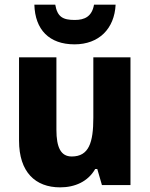

<svg xmlns="http://www.w3.org/2000/svg" viewBox="-20 -797 646 827"><path d="M478 -777H385C376 -726 345 -711 302 -711C251 -711 227 -724 218 -777H128C131 -669 192 -606 301 -606C406 -606 473 -673 478 -777ZM542 -550H382V-290C382 -183 363 -123 289 -123C242 -123 223 -162 223 -238V-550H62V-191C62 -56 132 10 239 10C303 10 359 -15 390 -69H399L419 0H542Z"/></svg>

Font: Noto Sans Lao Looped SemiCondensed ExtraBold
Style: Regular
Weight: 800
Width: 4
Designer: Mark Frömberg, Ben Mitchell
Foundry: The Fontpad Ltd
Version: Version 1.002